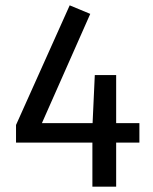

<svg xmlns="http://www.w3.org/2000/svg" viewBox="-20 -699 572 719"><path d="M40 -231 241 -679 318 -647 137 -238H502V-165H40ZM335 -418H415V0H326V-222Z"/></svg>

Font: Fira Sans Variable
Style: Regular
Weight: 400
Designer: Carrois Corporate & Edenspiekermann AG
Foundry: Carrois Corporate GbR & Edenspiekermann AG
Version: Version 4.202